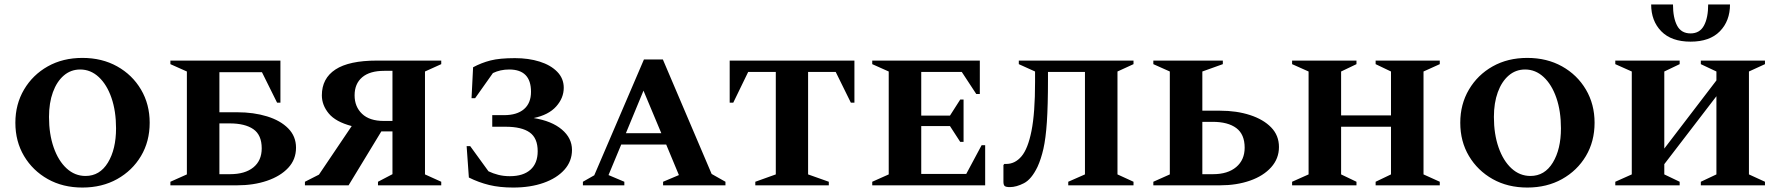

<svg xmlns="http://www.w3.org/2000/svg" viewBox="-20 -832 7988 862"><path d="M350 10Q262 10 194.5 -28Q127 -66 88 -131.5Q49 -197 49 -281Q49 -364 88 -430Q127 -496 194.5 -534Q262 -572 350 -572Q438 -572 506 -534Q574 -496 613 -430Q652 -364 652 -281Q652 -197 613 -131.5Q574 -66 506 -28Q438 10 350 10ZM364 -42Q428 -42 464.5 -102Q501 -162 501 -256Q501 -333 480.5 -392.5Q460 -452 423.5 -486Q387 -520 340 -520Q298 -520 266.5 -493Q235 -466 217.5 -418Q200 -370 200 -307Q200 -230 221 -170Q242 -110 279 -76Q316 -42 364 -42Z M1045 0H745V-16L819 -49V-511L745 -544V-560H1239V-371H1224L1156 -508H965V-328H1045Q1119 -328 1179 -309.5Q1239 -291 1274 -255.5Q1309 -220 1309 -169Q1309 -116 1274 -78.5Q1239 -41 1179 -20.5Q1119 0 1045 0ZM1011 -278H965V-50H1013Q1080 -50 1117.5 -80.5Q1155 -111 1155 -166Q1155 -226 1117.5 -252Q1080 -278 1011 -278Z M1545 0H1349V-16L1412 -48L1559 -266Q1487 -285 1456 -322.5Q1425 -360 1425 -404Q1425 -480 1486 -520Q1547 -560 1672 -560H1961V-544L1888 -511V-49L1961 -16V0H1677V-16L1742 -50V-242H1692ZM1703 -289H1742V-514H1705Q1640 -514 1606 -485Q1572 -456 1572 -404Q1572 -353 1605.5 -321Q1639 -289 1703 -289Z M2292 -571Q2353 -571 2402.5 -555.5Q2452 -540 2481.5 -510Q2511 -480 2511 -438Q2511 -392 2477 -354Q2443 -316 2376 -302Q2457 -289 2502.5 -250.5Q2548 -212 2548 -159Q2548 -108 2514 -70Q2480 -32 2420.5 -11Q2361 10 2284 10Q2223 10 2176 -1.5Q2129 -13 2085 -35L2075 -176H2091L2173 -63Q2194 -53 2217.5 -47Q2241 -41 2269 -41Q2329 -41 2361.5 -70Q2394 -99 2394 -153Q2394 -212 2358 -237.5Q2322 -263 2250 -263H2190V-315H2243Q2301 -315 2332.5 -342Q2364 -369 2364 -420Q2364 -520 2266 -520Q2226 -520 2193 -504L2113 -391H2097L2104 -530Q2141 -550 2182 -560.5Q2223 -571 2292 -571Z M2597 0V-16L2648 -45L2871 -565H2956L3175 -51L3237 -16V0H2957V-16L3028 -46L2971 -183H2769L2712 -46L2783 -16V0ZM2790 -234H2949L2869 -425Z M3371 0V-16L3463 -49V-509H3339L3272 -371H3256V-560H3816V-371H3800L3732 -509H3608V-49L3701 -16V0Z M3896 0V-16L3970 -49V-511L3896 -544V-560H4379V-410H4363L4298 -509H4116V-313H4245L4291 -385H4306V-195H4291L4245 -266H4116V-51H4318L4387 -180H4403V0Z M4776 0V-16L4851 -49V-509H4685V-476Q4685 -358 4680 -284Q4675 -210 4664.5 -164Q4654 -118 4638 -83Q4611 -27 4577 -9.5Q4543 8 4514 8Q4496 8 4490.5 3Q4485 -2 4485 -16V-91L4489 -96H4498Q4537 -96 4566 -130Q4595 -164 4611 -244.5Q4627 -325 4627 -464V-511L4554 -544V-560H5069V-544L4997 -511V-49L5069 -16V0Z M5458 0H5158V-16L5232 -49V-511L5158 -544V-560H5470V-544L5378 -511V-335H5458Q5532 -335 5592 -315.5Q5652 -296 5687 -260Q5722 -224 5722 -172Q5722 -120 5687 -81Q5652 -42 5592 -21Q5532 0 5458 0ZM5424 -285H5378V-50H5426Q5492 -50 5530 -82Q5568 -114 5568 -169Q5568 -229 5530.5 -257Q5493 -285 5424 -285Z M5781 0V-16L5855 -49V-511L5781 -544V-560H6070V-544L6001 -511V-314H6225V-511L6156 -544V-560H6444V-544L6371 -511V-49L6444 -16V0H6156V-16L6225 -49V-263H6001V-49L6070 -16V0Z M6837 10Q6749 10 6681.5 -28Q6614 -66 6575 -131.5Q6536 -197 6536 -281Q6536 -364 6575 -430Q6614 -496 6681.5 -534Q6749 -572 6837 -572Q6925 -572 6993 -534Q7061 -496 7100 -430Q7139 -364 7139 -281Q7139 -197 7100 -131.5Q7061 -66 6993 -28Q6925 10 6837 10ZM6851 -42Q6915 -42 6951.5 -102Q6988 -162 6988 -256Q6988 -333 6967.5 -392.5Q6947 -452 6910.5 -486Q6874 -520 6827 -520Q6785 -520 6753.5 -493Q6722 -466 6704.5 -418Q6687 -370 6687 -307Q6687 -230 6708 -170Q6729 -110 6766 -76Q6803 -42 6851 -42Z M7232 0V-16L7306 -49V-511L7232 -544V-560H7521V-544L7452 -511V-165L7686 -471V-511L7616 -544V-560H7904V-544L7832 -511V-49L7904 -16V0H7616V-16L7686 -49V-400L7452 -95V-49L7521 -16V0ZM7393 -812H7491Q7491 -752 7509.5 -717Q7528 -682 7570 -682Q7611 -682 7630 -717Q7649 -752 7649 -812H7747Q7747 -738 7701.5 -691.5Q7656 -645 7570 -645Q7484 -645 7438.5 -691.5Q7393 -738 7393 -812Z"/></svg>

Font: Spectral SC
Style: Bold
Weight: 700
Designer: Jean-Baptiste Levee
Foundry: Production Type
Version: Version 2.001